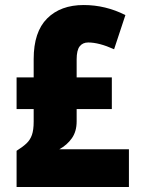

<svg xmlns="http://www.w3.org/2000/svg" viewBox="-20 -744 562 764"><path d="M313 -724Q400 -724 479 -684L434 -548Q374 -575 331 -575Q309 -575 297 -559.5Q285 -544 285 -508V-436H425V-310H285V-261Q285 -221 266 -194Q247 -167 216 -150H493V0H46V-144Q70 -159 85 -173Q100 -187 107 -207Q114 -227 114 -260V-310H46V-436H114V-509Q114 -617 167.5 -670.5Q221 -724 313 -724Z"/></svg>

Font: Noto Sans Gurmukhi UI Condensed Black
Style: Regular
Weight: 900
Width: 3
Designer: Jelle Bosma - Monotype Design Team
Foundry: Monotype Imaging Inc.
Version: Version 2.004; ttfautohint (v1.8.4.7-5d5b)